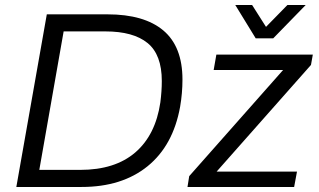

<svg xmlns="http://www.w3.org/2000/svg" viewBox="-20 -743 1269 763"><path d="M1194.8 -723.1 1065.9 -590.8H996.1L915 -723.1H981.9L1037.1 -636.2L1122.1 -723.1ZM44.9 0 166 -686H407.2Q552.7 -686 628.9 -622.1Q705.1 -558.1 705.1 -426.8Q705.1 -373 695.8 -318.8Q668 -164.6 566.4 -82.3Q464.8 0 304.2 0ZM136.2 -67.9H298.8Q437 -67.9 517.6 -137.2Q598.1 -206.5 617.2 -335.9Q623 -380.9 623 -420.9Q623 -525.9 566.4 -572Q509.8 -618.2 398.9 -618.2H232.9ZM725.1 0 731.9 -43 1105 -464.8H829.1L839.8 -525.9H1223.1L1215.8 -484.9L840.8 -61H1160.2L1148.9 0Z"/></svg>

Font: Archivo Light
Style: Italic
Weight: 300
Italic angle: -10°
Designer: Hector Gatti
Foundry: Omnibus-Type
Version: Version 2.001